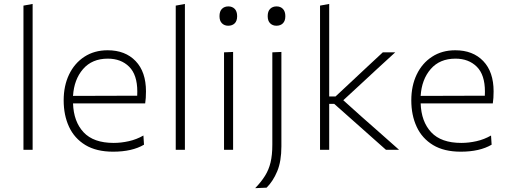

<svg xmlns="http://www.w3.org/2000/svg" viewBox="-20 -760 2576 974"><path d="M99 0V-731.5L145.5 -740V0Z M554 9.5Q469 9.5 413.2 -24.2Q357.5 -58 330.2 -116.8Q303 -175.5 303 -251Q303 -325 330.5 -382.2Q358 -439.5 408.2 -472.2Q458.5 -505 526 -505Q615.5 -505 668 -450.2Q720.5 -395.5 720.5 -296.5Q720.5 -261 716.5 -235.5H350.5Q353.5 -143 404 -89Q454.5 -35 556.5 -35Q594.5 -35 633.5 -43.8Q672.5 -52.5 707.5 -72.5L710.5 -26Q650 9.5 554 9.5ZM527 -462.5Q447 -462.5 401.2 -409.5Q355.5 -356.5 350.5 -273.5L676 -274.5Q676.5 -283.5 676.5 -295.5Q676.5 -380.5 635.2 -421.5Q594 -462.5 527 -462.5Z M871.5 0V-731.5L918 -740V0Z M1116.5 0V-494.5L1162.5 -496.5V0ZM1137.5 -629.5Q1118.5 -629.5 1106 -641.8Q1093.5 -654 1093.5 -678Q1093.5 -703 1106 -715.2Q1118.5 -727.5 1138.5 -727.5Q1158.5 -727.5 1170.8 -714.8Q1183 -702 1183 -678Q1183 -654 1170.8 -641.8Q1158.5 -629.5 1137.5 -629.5Z M1274.5 194.5Q1305 163 1324.2 132.2Q1343.5 101.5 1352.5 64Q1361.5 26.5 1361.5 -26.5V-494.5L1407.5 -496.5V-17.5Q1407.5 58 1386.5 108.5Q1365.5 159 1332.5 192ZM1382 -629.5Q1363 -629.5 1350.5 -641.8Q1338 -654 1338 -678Q1338 -703 1350.5 -715.2Q1363 -727.5 1383 -727.5Q1403 -727.5 1415.2 -714.8Q1427.5 -702 1427.5 -678Q1427.5 -654 1415.2 -641.8Q1403 -629.5 1382 -629.5Z M1603.5 0V-731.5L1650 -740V-270.5H1682L1766 -349Q1805 -385.5 1844 -422Q1883 -458.5 1922 -494.5H1985Q1938 -451.5 1891.5 -408.8Q1845 -366 1799.5 -323.5L1721.5 -251.5L1811 -171Q1859 -128.5 1908 -85.5Q1956.5 -42.5 2004.5 0H1938Q1898 -35.5 1857.5 -71.5Q1817 -107 1777 -143L1675.5 -233H1650V0Z M2317.5 9.5Q2232.5 9.5 2176.8 -24.2Q2121 -58 2093.8 -116.8Q2066.5 -175.5 2066.5 -251Q2066.5 -325 2094 -382.2Q2121.5 -439.5 2171.8 -472.2Q2222 -505 2289.5 -505Q2379 -505 2431.5 -450.2Q2484 -395.5 2484 -296.5Q2484 -261 2480 -235.5H2114Q2117 -143 2167.5 -89Q2218 -35 2320 -35Q2358 -35 2397 -43.8Q2436 -52.5 2471 -72.5L2474 -26Q2413.5 9.5 2317.5 9.5ZM2290.5 -462.5Q2210.5 -462.5 2164.8 -409.5Q2119 -356.5 2114 -273.5L2439.5 -274.5Q2440 -283.5 2440 -295.5Q2440 -380.5 2398.8 -421.5Q2357.5 -462.5 2290.5 -462.5Z"/></svg>

Font: Heraclito ExtraLight
Style: Regular
Weight: 200
Designer: Kostas Bartsokas (font) & Cristiano Sobral (main changes)
Foundry: Kostas Bartsokas (font) & Cristiano Sobral (main changes)
Version: Version 1.00;July 8, 2020;FontCreator 13.0.0.2655 64-bit